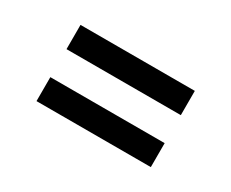

<svg xmlns="http://www.w3.org/2000/svg" viewBox="-54 -534 694 576"><g transform="rotate(30 293.0 -246.0)"><path d="M95 -378H491V-294H95ZM95 -197H491V-114H95Z"/></g></svg>

Font: Grenze Gotisch
Style: Bold
Weight: 700
Designer: Renata Polastri
Foundry: Omnibus-Type
Version: Version 1.001